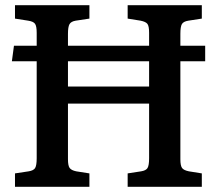

<svg xmlns="http://www.w3.org/2000/svg" viewBox="-20 -723 839 743"><path d="M38 0V-52L91 -60Q110 -63 116 -73Q122 -83 122 -111V-486H26L34 -546H122V-596Q122 -622 115.5 -631Q109 -640 89 -643L38 -651V-703H326V-651L273 -643Q255 -640 249 -629.5Q243 -619 243 -592V-546H557V-596Q557 -622 550.5 -630.5Q544 -639 524 -643L474 -651V-703H761V-651L709 -643Q690 -640 684 -630Q678 -620 678 -592V-546H774V-486H678V-107Q678 -82 684.5 -73Q691 -64 711 -60L761 -52V0H474V-52L526 -60Q545 -63 551 -73Q557 -83 557 -111V-322H243V-107Q243 -82 249.5 -73Q256 -64 275 -60L326 -52V0ZM243 -388H557V-486H243Z"/></svg>

Font: Literata 18pt Medium
Style: Regular
Weight: 500
Designer: Latin by Veronika Burian and Jose Scaglione. Greek by Irene Vlachou. Cyrillic by Vera Evstafieva.
Foundry: TypeTogether
Version: Version 3.103;gftools[0.9.29]